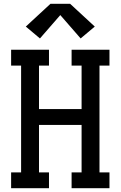

<svg xmlns="http://www.w3.org/2000/svg" viewBox="-20 -999 640 1019"><path d="M39 0V-84H92V-651H39V-735H240V-651H187V-420H413V-651H360V-735H561V-651H508V-84H561V0H360V-84H413V-336H187V-84H240V0ZM192 -795 117 -858 248 -979H352L483 -858L408 -795L300 -919Z"/></svg>

Font: Iosevka Slab Medium Extended
Style: Regular
Weight: 500
Width: 7
Monospace: yes
Designer: Belleve Invis
Foundry: Belleve Invis
Version: Version 11.1.1; ttfautohint (v1.8.3)